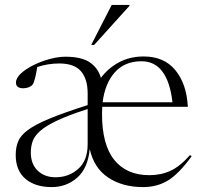

<svg xmlns="http://www.w3.org/2000/svg" viewBox="-20 -752 824 782"><path d="M221.5 -493.5Q175.5 -493.5 131.5 -479Q128 -454.5 123 -434.2Q118 -414 112 -406.5Q106.5 -400 96 -396.2Q85.5 -392.5 75 -392.5Q45 -392.5 45 -415.5Q45 -434 65.2 -452.8Q85.5 -471.5 117 -487Q148.5 -502.5 183 -511.8Q217.5 -521 246.5 -521Q312 -521 345.8 -498Q379.5 -475 391 -435Q421 -475 465.2 -498.5Q509.5 -522 565.5 -522Q649 -522 694.8 -465.5Q740.5 -409 745 -317H396.5Q395.5 -303 395.5 -288Q395.5 -162 445.8 -100.2Q496 -38.5 588 -38.5Q636 -38.5 674.8 -56.5Q713.5 -74.5 754 -120.5L760.5 -115.5Q709.5 -45 665 -17.5Q620.5 10 562.5 10Q479 10 420.8 -28.8Q362.5 -67.5 345.5 -145Q338 -66.5 294.2 -28.2Q250.5 10 190.5 10Q123 10 83.5 -23.8Q44 -57.5 44 -121Q44 -151.5 53.8 -175.8Q63.5 -200 93.2 -222.2Q123 -244.5 181.5 -268.8Q240 -293 337 -324V-372Q337 -430 309.8 -461.8Q282.5 -493.5 221.5 -493.5ZM556.5 -502.5Q487.5 -502.5 447.5 -457.2Q407.5 -412 398 -335.5H682.5Q663 -502.5 556.5 -502.5ZM105.5 -130.5Q105.5 -84 133.5 -57Q161.5 -30 206.5 -30Q260 -30 298.5 -64Q337 -98 337 -164.5V-308Q259.5 -283 213.2 -261.2Q167 -239.5 143.8 -218.8Q120.5 -198 113 -176.8Q105.5 -155.5 105.5 -130.5ZM351.5 -569 435 -732H507.5V-728.5L363.5 -569Z"/></svg>

Font: Newsreader Display Light
Style: Regular
Weight: 300
Designer: Hugues Gentile
Foundry: Production Type
Version: Version 1.001